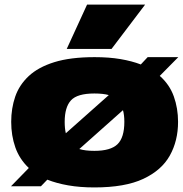

<svg xmlns="http://www.w3.org/2000/svg" viewBox="-20 -810 800 840"><path d="M28 5 106 -75Q65 -114 47 -165.5Q29 -217 29 -277Q29 -336 46.5 -387Q64 -438 105.5 -477Q147 -516 217.5 -538Q288 -560 394 -560Q457 -560 507 -551.5Q557 -543 596 -528L626 -560H760L679 -478Q722 -440 740.5 -388Q759 -336 759 -277Q759 -194 723 -129.5Q687 -65 607 -27.5Q527 10 393 10Q330 10 278.5 1Q227 -8 187 -24L159 5ZM263 -277Q263 -248 268 -227L456 -394Q431 -401 393 -401Q318 -401 290.5 -371Q263 -341 263 -277ZM393 -150Q464 -150 494 -179Q524 -208 524 -277Q524 -307 518 -328L327 -158Q353 -150 393 -150ZM272 -596 361 -790H615L468 -596Z"/></svg>

Font: Georama Extended Black
Style: Regular
Weight: 900
Width: 7
Designer: Jean-Baptiste Levee
Foundry: Production Type
Version: Version 1.000